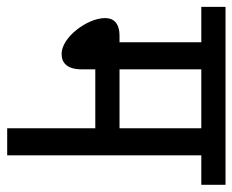

<svg xmlns="http://www.w3.org/2000/svg" viewBox="-78 -584 662 547"><g transform="rotate(90 253.5 -311.0)"><path d="M423 -553H507V-622H0V-553H101V-320H83C45 -320 32 -302 32 -279C32 -228 87 -155 134 -155C159 -155 178 -170 178 -212V-251H346V0H423ZM346 -553V-320H178V-553Z"/></g></svg>

Font: Noto Sans Condensed
Style: Italic
Weight: 400
Width: 3
Italic angle: -12°
Designer: Monotype Design Team
Foundry: Monotype Imaging Inc.
Version: Version 2.013